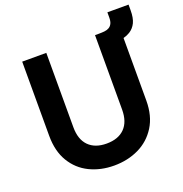

<svg xmlns="http://www.w3.org/2000/svg" viewBox="-141 -916 1000 1048"><g transform="rotate(-20 359.5 -392.5)"><path d="M207 -698V-266Q207 -195 244 -157.5Q281 -120 348 -120Q416 -120 453 -157.5Q490 -195 490 -266V-698H512Q530 -698 545 -699.5Q560 -701 571.5 -707.5Q583 -714 589.5 -727Q596 -740 596 -762V-792H719V-760Q719 -714 706 -687.5Q693 -661 669 -646Q653 -636 631 -630V-267Q631 -178 592.5 -116.5Q554 -55 489.5 -24Q425 7 346 7Q268 7 204.5 -24Q141 -55 104 -116.5Q67 -178 67 -267V-698Z"/></g></svg>

Font: Fz Poppins SemBd
Style: Regular
Weight: 600
Designer: Ninad Kale (Devanagari), Jonny Pinhorn (Latin)
Foundry: Indian Type Foundry
Version: Vit hóa bi Vntype.Com & FontZin.Com